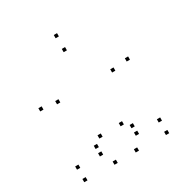

<svg xmlns="http://www.w3.org/2000/svg" viewBox="-176 -883 973 1025"><g transform="rotate(-30 310.0 -371.0)"><path d="M489.8 -422.8V-442.8H469.8V-422.8ZM385.7 -151.5V-171.5H365.7V-151.5ZM385.7 10V-10H365.7V10ZM572 10V-10H552V10ZM572 -67.2V-87.2H552V-67.2ZM430.7 -67.2V-87.2H410.7V-67.2ZM430.7 -113.5V-133.5H410.7V-113.5ZM586.7 -434.7V-454.7H566.7V-434.7ZM320.2 -732V-752H300.2V-732ZM53.7 -434.7V-454.7H33.7V-434.7ZM209.5 -113.3V-133.3H189.5V-113.3ZM209.5 -67.2V-87.2H189.5V-67.2ZM68.3 -67.2V-87.2H48.3V-67.2ZM68.3 10V-10H48.3V10ZM254.7 10V-10H234.7V10ZM254.7 -151.5V-171.5H234.7V-151.5ZM150.5 -422.8V-442.8H130.5V-422.8ZM320.2 -646.2V-666.2H300.2V-646.2Z"/></g></svg>

Font: Monaspace Argon Dots Var
Style: Regular
Weight: 400
Designer: Riley Cran and the Lettermatic Team
Version: Version 1.100 (Monaspace Argon Dots)